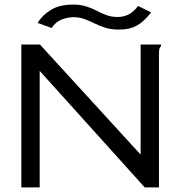

<svg xmlns="http://www.w3.org/2000/svg" viewBox="-20 -817 790 837"><path d="M73 -623H154L593 -143V-623H682V-616Q676 -610 674.5 -603Q673 -596 673 -579V0H611L153 -508V0H73ZM582 -791 639 -763Q606 -721 575 -704.5Q544 -688 499 -688Q465 -688 439.5 -696Q414 -704 392 -715Q370 -726 348 -734Q326 -742 301 -742Q275 -742 249 -732Q223 -722 205 -695L144 -717Q164 -751 202 -774Q240 -797 298 -797Q331 -797 356 -789Q381 -781 402 -770Q423 -759 444.5 -751Q466 -743 493 -743Q517 -743 539 -753Q561 -763 582 -791Z"/></svg>

Font: Inconsolata ExtraExpanded
Style: Regular
Weight: 400
Width: 8
Monospace: yes
Designer: Raph Levien, Cyreal, Brenton Simpson
Foundry: Raph Levien, Cyreal, Google
Version: Version 3.000; ttfautohint (v1.8.2.53-6de2)